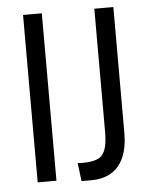

<svg xmlns="http://www.w3.org/2000/svg" viewBox="-50 -702 592 754"><g transform="rotate(-5 246.0 -325.0)"><path d="M69 0V-660H143V0ZM241 10 232 -62Q237 -61 242 -61Q247 -61 251 -61Q289 -61 310 -70Q331 -79 340.5 -103.5Q350 -128 350 -174V-660H425V-165Q425 -106 407.5 -67Q390 -28 357.5 -9Q325 10 280 10Q273 10 265 10Q257 10 241 10Z"/></g></svg>

Font: Bricolage Grotesque Condensed Light
Style: Regular
Weight: 300
Width: 3
Designer: Mathieu Triay
Foundry: Atelier Triay
Version: Version 1.000;gftools[0.9.30]